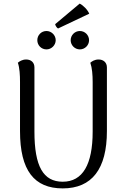

<svg xmlns="http://www.w3.org/2000/svg" viewBox="-20 -1032 698 1065"><path d="M475 -956C466 -978 441 -1003 422 -1012L286 -898C286 -892 295 -877 302 -874ZM238 -758C265 -758 289 -781 289 -809C289 -837 265 -860 238 -860C209 -860 187 -837 187 -809C187 -781 209 -758 238 -758ZM423 -758C451 -758 474 -781 474 -809C474 -837 451 -860 423 -860C395 -860 372 -837 372 -809C372 -781 395 -758 423 -758ZM573 -658C573 -686 553 -702 527 -702C504 -702 489 -691 481 -684C491 -655 494 -616 494 -577V-302C494 -120 439 -24 328 -24C220 -24 171 -109 171 -302V-658C171 -686 152 -702 125 -702C103 -702 87 -691 79 -684C89 -655 91 -616 91 -577V-305C91 -86 170 13 328 13C490 13 573 -95 573 -305Z"/></svg>

Font: Arima Koshi
Style: Regular
Weight: 400
Designer: Joana Correia and Natanael Gama
Foundry: NDISCOVER
Version: Version 1.019;PS 001.019;hotconv 1.0.88;makeotf.lib2.5.64775